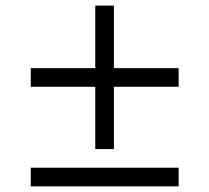

<svg xmlns="http://www.w3.org/2000/svg" viewBox="-20 -659 740 679"><path d="M316.9 -131.8V-352.1H88.9V-418H316.9V-639.2H382.8V-418H611.8V-352.1H382.8V-131.8ZM88.9 0V-65.9H611.8V0Z"/></svg>

Font: Archivo Expanded Light
Style: Regular
Weight: 300
Width: 7
Designer: Hector Gatti
Foundry: Omnibus-Type
Version: Version 2.001